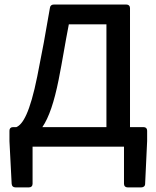

<svg xmlns="http://www.w3.org/2000/svg" viewBox="-20 -644 687 843"><path d="M550.8 -85.9V-608.4C550.8 -618.2 544.9 -624 535.2 -624H215.8C207 -624 200.2 -619.1 199.2 -609.4C178.7 -489.3 166 -419.9 143.6 -308.6C111.3 -148.4 80.1 -97.7 51.8 -85.9H37.1C27.3 -85.9 21.5 -80.1 21.5 -70.3V-24.4L31.2 163.1C32.2 173.8 38.1 178.7 47.9 178.7H107.4C117.2 178.7 123 172.9 123 163.1V0H524.4V163.1C524.4 172.9 530.3 178.7 540 178.7H600.6C610.4 178.7 617.2 172.9 617.2 163.1L626 -24.4V-70.3C626 -80.1 620.1 -85.9 610.4 -85.9ZM237.3 -293C255.9 -386.7 263.7 -442.4 282.2 -537.1H447.3V-85.9H166C195.3 -128.9 217.8 -196.3 237.3 -293Z"/></svg>

Font: Ed Sans Neue Medium
Style: Regular
Weight: 500
Designer: Stephen Hutchings
Version: Version 1.004;PS 001.004;hotconv 1.0.88;makeotf.lib2.5.64775